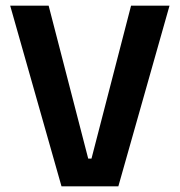

<svg xmlns="http://www.w3.org/2000/svg" viewBox="-20 -659 636 679"><path d="M197.5 0 16 -639H152L292 -98H303.5L443.5 -639H579.5L398.5 0Z"/></svg>

Font: Anek Gurmukhi SemiBold
Style: Regular
Weight: 600
Designer: Sarang Kulkarni (Gurmukhi), Yesha Goshar (Latin)
Foundry: Ek Type
Version: Version 1.003